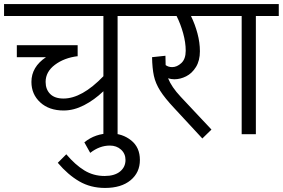

<svg xmlns="http://www.w3.org/2000/svg" viewBox="-40 -662 1395 947"><path d="M653 -583H540V0H470V-212Q425 -169 374.5 -143Q324 -117 274 -117Q202 -117 158.5 -157Q115 -197 115 -258Q115 -332 187 -380H43V-439H343V-386L344 -385Q277 -377 231 -342.5Q185 -308 185 -258Q185 -221 207.5 -198.5Q230 -176 273 -176Q364 -176 470 -286V-583H-20V-642H653Z M245 141 287 99Q331 151 376 178.5Q421 206 476 206Q525 206 552 184Q579 162 579 127Q579 96 557 76Q535 56 502 56Q451 56 405 92L376 40Q430 -4 504 -4Q564 -4 607 30.5Q650 65 650 127Q650 189 604 227Q558 265 478 265Q407 265 351 232.5Q295 200 245 141Z M1039 -583H902Q922 -542 934 -497Q946 -452 946 -409Q946 -363 926.5 -331.5Q907 -300 878 -285.5Q849 -271 820 -271Q804 -271 789 -276Q806 -233 851 -185L1003 -23L958 21L820 -128Q773 -178 750 -214.5Q727 -251 719 -288Q711 -325 710 -380L776 -387Q776 -355 777 -341Q790 -331 809 -331Q833 -331 854.5 -351Q876 -371 876 -412Q876 -452 863.5 -497.5Q851 -543 831 -583H633V-642H1039Z M1335 -583H1222V0H1152V-583H1019V-642H1335Z"/></svg>

Font: Martel Sans Light
Style: Regular
Weight: 300
Designer: Dan Reynolds and Mathieu Réguer
Foundry: Dan Reynolds and Mathieu Réguer
Version: Version 1.002; ttfautohint (v1.1) -l 5 -r 5 -G 72 -x 0 -D la